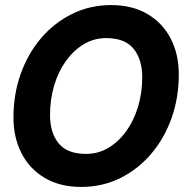

<svg xmlns="http://www.w3.org/2000/svg" viewBox="-20 -723 757 756"><path d="M299 13Q216 13 156 -22.5Q96 -58 64.5 -120Q33 -182 33 -261Q33 -352 61.5 -432Q90 -512 141.5 -572.5Q193 -633 263.5 -668Q334 -703 418 -703Q501 -703 561 -667.5Q621 -632 652.5 -570.5Q684 -509 684 -430Q684 -338 655.5 -258Q627 -178 575.5 -117.5Q524 -57 454 -22Q384 13 299 13ZM319 -117Q367 -117 407 -141Q447 -165 477 -206.5Q507 -248 523.5 -302.5Q540 -357 540 -419Q540 -489 506 -531Q472 -573 398 -573Q350 -573 310 -549Q270 -525 240 -483.5Q210 -442 193.5 -387Q177 -332 177 -270Q177 -200 211 -158.5Q245 -117 319 -117Z"/></svg>

Font: Radio Canada Big SemiBold
Style: Italic
Weight: 600
Italic angle: -12°
Designer: Étienne Aubert Bonn
Foundry: Coppers and Brasses
Version: Version 1.001